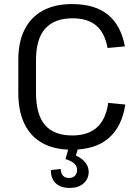

<svg xmlns="http://www.w3.org/2000/svg" viewBox="-20 -728 688 944"><path d="M333 8Q248 8 189.5 -24Q131 -56 100.5 -118.5Q70 -181 70 -272V-433Q70 -522 101 -583Q132 -644 191 -676Q250 -708 334 -708Q447 -708 511 -655.5Q575 -603 594 -500L509 -492Q495 -567 453 -602.5Q411 -638 337 -638Q248 -638 202.5 -587.5Q157 -537 157 -432V-273Q157 -165 201 -113.5Q245 -62 336 -62Q413 -62 457 -102Q501 -142 512 -222L596 -214Q580 -106 514.5 -49Q449 8 333 8ZM323 196Q279 196 254.5 173.5Q230 151 230 108L279 103Q279 124 289.5 135.5Q300 147 319 147Q338 147 348.5 136Q359 125 359 107Q359 89 345 76Q331 63 302 54L317 1H364L353 37Q383 50 399.5 71Q416 92 416 117Q416 152 390.5 174Q365 196 323 196Z"/></svg>

Font: Pathway Extreme
Style: Regular
Weight: 400
Designer: Eduardo Rodriguez Tunni
Foundry: Eduardo Rodriguez Tunni
Version: Version 1.001;gftools[0.9.26]